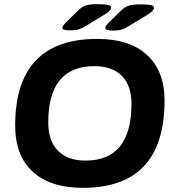

<svg xmlns="http://www.w3.org/2000/svg" viewBox="-20 -895 844 923"><path d="M378 8Q222 8 137.5 -69.5Q53 -147 53 -291Q53 -708 448 -708Q602 -708 686.5 -631Q771 -554 771 -412Q771 8 378 8ZM391 -123Q612 -123 612 -396Q612 -484 565.5 -530.5Q519 -577 434 -577Q212 -577 212 -307Q212 -218 258.5 -170.5Q305 -123 391 -123ZM317 -749Q280 -749 280 -761Q280 -770 295 -785L356 -845Q373 -862 392 -868.5Q411 -875 445 -875Q480 -875 497 -872Q514 -869 514 -858Q514 -844 481 -824L389 -768Q372 -758 357.5 -753.5Q343 -749 317 -749ZM523 -748Q486 -748 486 -760Q486 -769 501 -784L562 -844Q579 -861 598 -867.5Q617 -874 651 -874Q686 -874 703 -871Q720 -868 720 -857Q720 -843 687 -823L595 -767Q578 -757 563.5 -752.5Q549 -748 523 -748Z"/></svg>

Font: Asap Semi Expanded Semi Expanded Regular
Style: Bold Italic
Weight: 700
Width: 6
Italic angle: -6°
Designer: Pablo Cosgaya
Foundry: Omnibus-Type
Version: Version 3.001; ttfautohint (v1.8.4.7-5d5b)